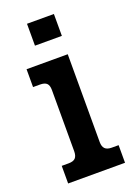

<svg xmlns="http://www.w3.org/2000/svg" viewBox="-128 -703 541 758"><g transform="rotate(-20 142.5 -324.0)"><path d="M86 -648H199V-556H86ZM23 -74H52Q72 -74 80.5 -83Q89 -92 89 -112V-369Q89 -388 80.5 -396.5Q72 -405 52 -405H23V-480H196V-111Q196 -92 205 -83Q214 -74 233 -74H262V0H23Z"/></g></svg>

Font: Pridi
Style: Regular
Weight: 400
Designer: Katatrad Team
Foundry: CadsonDemak
Version: Version 1.001